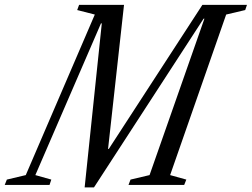

<svg xmlns="http://www.w3.org/2000/svg" viewBox="-102 -782 1064 812"><path d="M256 10.5 328.5 -683H325L47.5 -41.5L115 -22.5L107.5 0H-82L-73 -22.5L7 -41.5L299 -720.5L224.5 -739.5L232.5 -761.5H422.5L355 -152H358L754 -761.5H942.5L935 -739.5L854.5 -720.5L617.5 -41.5L686 -22.5L677 0H441.5L450 -22.5L530.5 -41.5L762.5 -703H759L295.5 10.5Z"/></svg>

Font: Libre Caslon Condensed
Style: Italic
Weight: 400
Italic angle: -22.583°
Designer: Pablo Impallari, Rodrigo Fuenzalida, Katja Schimmel, Ertekin Erdin
Foundry: Pablo Impallari, Rodrigo Fuenzalida
Version: Version 2.000;gftools[0.9.33]